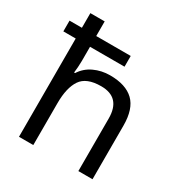

<svg xmlns="http://www.w3.org/2000/svg" viewBox="-176 -891 970 1022"><g transform="rotate(30 309.0 -380.0)"><path d="M173 -760V-670H385V-604H173V-517Q173 -498 171.5 -478.5Q170 -459 168 -443H174Q200 -484 245 -505Q290 -526 342 -526Q439 -526 488 -479Q537 -432 537 -329V0H450V-323Q450 -452 330 -452Q240 -452 206.5 -402Q173 -352 173 -258V0H85V-604H9V-670H85V-760Z"/></g></svg>

Font: Noto Sans Nushu
Style: Regular
Weight: 400
Designer: Lisa Huang
Foundry: Lisa Huang
Version: Version 1.003; ttfautohint (v1.8.4.7-5d5b)